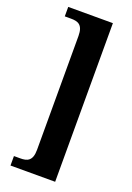

<svg xmlns="http://www.w3.org/2000/svg" viewBox="-167 -821 696 1010"><g transform="rotate(20 181.5 -316.0)"><path d="M31 128H281V-760H31V-707H66C104 -707 134 -698 134 -635V3C134 66 104 75 66 75H31Z"/></g></svg>

Font: Noto Serif Lao ExtraCondensed ExtraBold
Style: Regular
Weight: 800
Width: 2
Designer: Monotype Design Team
Foundry: Monotype Imaging Inc.
Version: Version 2.003